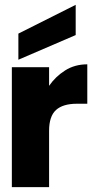

<svg xmlns="http://www.w3.org/2000/svg" viewBox="-20 -774 389 794"><path d="M29 0V-496H183V-419Q209 -457 249 -482.5Q289 -508 341 -508V-345H298Q240 -345 211.5 -319Q183 -293 183 -233V0ZM56 -527V-635L293 -754V-629Z"/></svg>

Font: Rethink Sans ExtraBold
Style: Regular
Weight: 800
Designer: The Rethink Sans project authors (Hans Thiessen). DM Sans designed by Colophon Foundry.
Foundry: Rethink Communications LLC
Version: Version 1.001